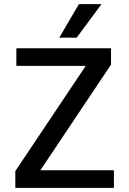

<svg xmlns="http://www.w3.org/2000/svg" viewBox="-20 -907 624 927"><path d="M516 -674V-595L175 -85H530V0H54V-81L394 -589H59V-674ZM266 -725 361 -887H470L350 -725Z"/></svg>

Font: Hind Medium
Style: Regular
Weight: 500
Designer: Manushi Parikh, Satya Rajpurohit
Foundry: Indian Type Foundry
Version: Version 1.201;PS 1.0;hotconv 1.0.78;makeotf.lib2.5.61930; tt